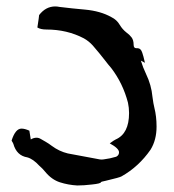

<svg xmlns="http://www.w3.org/2000/svg" viewBox="-20 -563 540 597"><path d="M220.2 13.7Q192.4 12.2 166.5 3.9Q140.6 -4.4 120.6 -28.8Q112.8 -38.6 102.5 -47.4Q83 -68.8 64.9 -73.7Q31.7 -79.1 21.5 -115.7Q20 -119.6 17.6 -123L16.1 -126Q27.8 -163.1 46.9 -163.1Q57.1 -163.1 71.3 -156.7L75.7 -129.4Q84.5 -134.8 93.8 -134.8Q100.6 -134.8 107.7 -130.4Q114.7 -126 122.1 -122.1Q132.3 -116.2 141.1 -109.4Q164.1 -92.3 190.9 -85.9L284.7 -68.4Q290.5 -66.9 296.4 -66.9Q301.3 -66.9 302.2 -67.4Q321.8 -69.8 341.3 -75.7Q350.1 -80.1 350.1 -89.4Q350.1 -101.6 321.3 -117.2Q335 -127.4 339.8 -129.4Q381.3 -147.5 381.3 -211.4Q381.3 -228 377.9 -243.7Q362.3 -303.7 325.7 -351.6Q315.9 -362.8 307.1 -374.5Q288.6 -398.4 268.6 -421.4Q256.3 -435.1 240.7 -443.8Q188.5 -471.2 124.5 -471.2Q106.4 -471.2 96.2 -477.5Q101.6 -512.2 101.6 -516.1Q122.1 -543 151.9 -543Q157.7 -543 165 -541.5Q204.6 -536.6 243.7 -533.2Q292.5 -528.8 326.2 -509.8Q343.3 -501.5 352.5 -485.4Q360.4 -472.2 372.6 -462.4Q382.3 -455.6 388.9 -447Q395.5 -438.5 395.5 -423.8Q395.5 -413.1 403.8 -413.1H407.7Q418 -413.1 422.4 -398.9Q425.8 -389.6 430.7 -367.7L418 -374.5Q424.3 -353.5 434.1 -333Q450.7 -298.8 454.1 -261.7L457 -242.2L460 -228Q466.8 -201.2 466.8 -169.4Q466.8 -127.9 448.2 -97.7Q411.6 -44.9 357.9 -14.6Q352.5 -11.2 309.1 -1Q293.9 2 293.9 3.4Q293.9 7.8 265.6 10.7Q241.2 13.7 220.2 13.7Z"/></svg>

Font: Kurland
Style: Regular
Weight: 400
Designer: GGBot
Version: 0.22